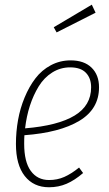

<svg xmlns="http://www.w3.org/2000/svg" viewBox="-20 -788 465 818"><path d="M387.2 -733.9 221.2 -649.9 209 -671.9 371.1 -768.1ZM401.9 -416Q401.9 -323.7 318.4 -273.4Q234.9 -223.1 84 -211.9Q83 -199.7 83 -175.8Q83 -98.1 111.3 -59.6Q139.6 -21 189 -21Q224.1 -21 253.9 -34.2Q283.7 -47.4 316.9 -74.2L334 -50.8Q298.3 -20 263.7 -5.1Q229 9.8 189 9.8Q123 9.8 85.4 -38.1Q47.9 -85.9 47.9 -174.8Q47.9 -226.6 56.9 -276.9Q65.9 -327.1 85 -373Q104 -418.9 130.9 -454.1Q157.7 -489.3 196.5 -510Q235.4 -530.8 280.8 -530.8Q338.4 -530.8 370.1 -499.8Q401.9 -468.8 401.9 -416ZM278.8 -501Q237.3 -501 202.6 -479.2Q168 -457.5 145 -420.2Q122.1 -382.8 107.4 -337.6Q92.8 -292.5 86.9 -241.2Q227.5 -252.9 297.9 -295.7Q368.2 -338.4 368.2 -416Q368.2 -455.1 345.9 -478Q323.7 -501 278.8 -501Z"/></svg>

Font: Fira Sans Compressed UltraLight
Style: Italic
Weight: 200
Width: 3
Italic angle: -8°
Designer: Carrois Corporate & Edenspiekermann AG
Foundry: Carrois Corporate GbR & Edenspiekermann AG
Version: Version 4.203;PS 004.203;hotconv 1.0.88;makeotf.lib2.5.64775